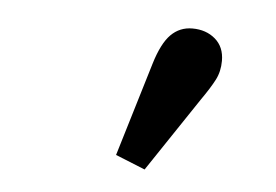

<svg xmlns="http://www.w3.org/2000/svg" viewBox="-31 -823 437 304"><g transform="rotate(5 187.5 -670.5)"><path d="M161 -575 206 -724Q216 -757 230 -771Q244 -785 264 -785Q286 -785 300.5 -772.5Q315 -760 315 -738Q315 -721 308 -707.5Q301 -694 287 -674L208 -556Z"/></g></svg>

Font: Source Serif 4 SemiBold
Style: Regular
Weight: 600
Designer: Frank Grießhammer
Foundry: Adobe Systems Incorporated
Version: Version 4.004;hotconv 1.0.116;makeotfexe 2.5.65601